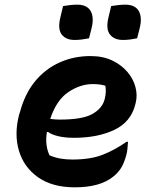

<svg xmlns="http://www.w3.org/2000/svg" viewBox="-20 -790 640 822"><path d="M367 -550Q421 -550 460.5 -531Q500 -512 525.5 -482Q551 -452 560 -417Q569 -382 561 -350L559 -342Q540 -267 468.5 -233.5Q397 -200 297 -200Q258 -200 229 -207Q200 -214 186 -225H181Q176 -198 179 -172Q182 -146 192 -125Q216 -115 239.5 -111Q263 -107 290 -107Q367 -107 418.5 -127Q470 -147 522 -183H528Q527 -167 525.5 -152.5Q524 -138 521 -127Q511 -90 497.5 -69.5Q484 -49 465 -34Q409 12 300 12Q204 12 143 -31Q82 -74 61 -145Q40 -216 62 -300L66 -312Q87 -390 131 -443Q175 -496 236 -523Q297 -550 367 -550ZM377 -430Q324 -430 273 -396Q222 -362 195 -281Q215 -278 236 -278Q333 -278 375.5 -302Q418 -326 428 -365Q433 -385 433 -399Q433 -413 431 -423Q421 -426 408.5 -428Q396 -430 377 -430ZM250 -764Q264 -766 278 -768Q292 -770 311 -770Q353 -770 368.5 -742Q384 -714 371 -665L361 -626Q346 -623 331 -621Q316 -619 299 -619Q262 -619 244 -642.5Q226 -666 239 -718ZM456 -764Q470 -766 484 -768Q498 -770 517 -770Q559 -770 574.5 -742Q590 -714 577 -665L567 -626Q552 -623 537.5 -621Q523 -619 506 -619Q469 -619 450.5 -642.5Q432 -666 445 -718Z"/></svg>

Font: Recursive Sn Csl St
Style: Bold Italic
Weight: 700
Italic angle: -15°
Version: Version 1.079;hotconv 1.0.112;makeotfexe 2.5.65598; ttfautoh